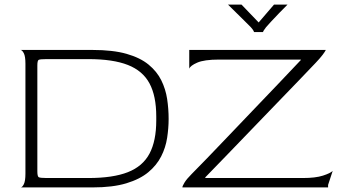

<svg xmlns="http://www.w3.org/2000/svg" viewBox="-20 -818 1482 838"><path d="M70 0Q77 0 84 -14Q91 -28 91 -60V-540Q91 -572 84 -585.5Q77 -599 70 -600H384Q473 -600 532.5 -583Q592 -566 628.5 -536Q665 -506 684 -467.5Q703 -429 709.5 -386Q716 -343 716 -299Q716 -259 709.5 -216.5Q703 -174 683.5 -135.5Q664 -97 627.5 -66.5Q591 -36 531.5 -18Q472 0 384 0ZM183 -41H366Q473 -41 538 -66.5Q603 -92 632.5 -147.5Q662 -203 662 -292V-310Q662 -399 632.5 -454Q603 -509 538 -534.5Q473 -560 366 -560H183Q154 -560 148.5 -556.5Q143 -553 143 -532V-71Q143 -49 148.5 -45Q154 -41 183 -41ZM776 0Q776 -6 785.5 -21.5Q795 -37 816 -58Q842 -84 883.5 -127Q925 -170 976 -223.5Q1027 -277 1082.5 -335Q1138 -393 1192.5 -450Q1247 -507 1293 -556V-558H936Q871 -558 840.5 -544.5Q810 -531 806 -518V-600H1402Q1399 -593 1388 -578.5Q1377 -564 1358 -544Q1327 -511 1282.5 -465Q1238 -419 1185.5 -364.5Q1133 -310 1078.5 -253.5Q1024 -197 972 -143Q920 -89 876 -44V-41H1302Q1357 -41 1389.5 -51.5Q1422 -62 1432 -72L1412 -11V0ZM975 -798Q990 -783 1009 -764.5Q1028 -746 1046 -728Q1064 -710 1075 -699Q1083 -690 1086 -684.5Q1089 -679 1089 -678H1128Q1128 -682 1141 -699Q1147 -706 1163 -723.5Q1179 -741 1198.5 -761Q1218 -781 1235 -798H1176L1109 -720L1034 -798Z"/></svg>

Font: Red Rose Light
Style: Regular
Weight: 300
Designer: Jaikishan Patel
Version: Version 1.001; ttfautohint (v1.8.3)